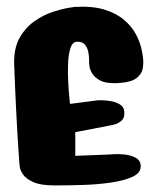

<svg xmlns="http://www.w3.org/2000/svg" viewBox="-20 -564 480 584"><path d="M207 -543Q262 -546 298.5 -534.5Q335 -523 358 -503Q381 -483 393 -460.5Q405 -438 409.5 -418.5Q414 -399 415 -389Q417 -372 414 -355Q411 -338 394 -325.5Q377 -313 334 -311Q302 -310 285 -319Q268 -328 260.5 -340.5Q253 -353 252 -363Q251 -373 251 -373Q251 -373 251 -383Q251 -393 248.5 -406Q246 -419 238 -428.5Q230 -438 213 -437Q200 -436 194 -417Q188 -398 187 -370Q186 -342 187.5 -314Q189 -286 191 -267Q193 -248 193 -248L278 -259Q278 -259 289.5 -259Q301 -259 316.5 -256.5Q332 -254 344.5 -246.5Q357 -239 358 -225Q360 -206 349.5 -197Q339 -188 328.5 -185.5Q318 -183 318 -183L209 -162V-90L311 -94Q311 -94 325.5 -95Q340 -96 359 -94Q378 -92 393 -84Q408 -76 408 -58Q408 -38 383.5 -26.5Q359 -15 319.5 -9Q280 -3 234 -1.5Q188 0 146 0Q104 0 81.5 -10Q59 -20 50 -33.5Q41 -47 40 -57Q39 -67 39 -67Q39 -67 36 -109.5Q33 -152 29.5 -221Q26 -290 23 -370Q22 -418 40 -449.5Q58 -481 85.5 -500Q113 -519 141 -528Q169 -537 188 -540Q207 -543 207 -543Z"/></svg>

Font: Nerko One
Style: Regular
Weight: 400
Designer: Nermin Kahrimanovic
Foundry: Nermin Kahrimanovic
Version: Version 1.101